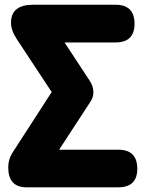

<svg xmlns="http://www.w3.org/2000/svg" viewBox="-20 -798 645 818"><path d="M254.9 -617.2 360.8 -456.1Q377.9 -431.6 377.9 -404.8Q377.9 -381.8 362.8 -360.8L231.9 -160.2H483.9Q564.9 -160.2 564.9 -79.1Q564.9 0 483.9 0H92.8Q15.1 0 15.1 -85Q15.1 -118.7 32.2 -146L200.2 -405.8L51.8 -630.9Q26.9 -668.5 26.9 -701.2Q26.9 -777.8 121.1 -777.8H472.2Q553.2 -777.8 553.2 -696.8Q553.2 -617.2 472.2 -617.2Z"/></svg>

Font: BPreplay
Style: Bold
Weight: 700
Designer: Magenta/George Triantafyllakos
Foundry: Magenta/George Triantafyllakos
Version: Version 1.00